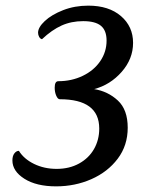

<svg xmlns="http://www.w3.org/2000/svg" viewBox="-20 -642 516 681"><path d="M433 -189Q433 -126 397.5 -79Q362 -32 304 -6.5Q246 19 179 19Q109 19 66.5 -8Q24 -35 24 -73Q24 -89 31 -98Q38 -107 47 -107Q65 -78 101 -60.5Q137 -43 181 -43Q226 -43 260.5 -62Q295 -81 313.5 -113.5Q332 -146 332 -186Q332 -290 192 -290Q185 -290 179.5 -302.5Q174 -315 174 -331Q174 -354 187 -354Q234 -354 273.5 -373Q313 -392 335.5 -425Q358 -458 358 -498Q358 -534 338 -550.5Q318 -567 275 -567Q233 -567 198.5 -551.5Q164 -536 129 -503Q123 -504 119 -511Q115 -518 115 -526Q115 -545 139 -567.5Q163 -590 204 -606Q245 -622 293 -622Q366 -622 409 -585Q452 -548 452 -490Q452 -433 411.5 -387Q371 -341 314 -326Q363 -318 398 -285.5Q433 -253 433 -189Z"/></svg>

Font: Charmonman
Style: Bold
Weight: 700
Designer: Ekaluck Peanpanawate
Foundry: Cadson Demak Co.,Ltd.
Version: Version 1.000; ttfautohint (v1.6)